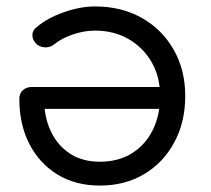

<svg xmlns="http://www.w3.org/2000/svg" viewBox="-20 -572 656 596"><path d="M290 4Q214 4 158 -30.5Q102 -65 71 -125.5Q40 -186 40 -265Q40 -282 51 -292Q62 -302 79 -302H497V-234H75L117 -264Q117 -208 138 -164Q159 -120 197.5 -95Q236 -70 290 -70Q348 -70 390 -96.5Q432 -123 454.5 -169Q477 -215 477 -274Q477 -333 451 -378.5Q425 -424 379.5 -450.5Q334 -477 275 -477Q241 -477 206 -465Q171 -453 149 -435Q137 -425 122 -425Q107 -425 96 -433Q81 -446 80.5 -461.5Q80 -477 94 -488Q127 -516 178 -534Q229 -552 275 -552Q357 -552 420 -516.5Q483 -481 519 -418Q555 -355 555 -274Q555 -193 521 -130Q487 -67 427.5 -31.5Q368 4 290 4Z"/></svg>

Font: Comfortaa Medium
Style: Regular
Weight: 500
Designer: Johan Aakerlund
Foundry: Johan Aakerlund
Version: Version 3.104; ttfautohint (v1.8.1.43-b0c9)